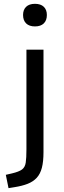

<svg xmlns="http://www.w3.org/2000/svg" viewBox="-20 -787 331 1000"><path d="M24.4 192.9 10.3 123.5 42 116.2Q79.1 107.4 94.7 95.7Q110.4 84 114 60.1Q117.7 36.1 117.7 -9.3V-528.3H206.5V5.9Q206.5 54.2 198.2 86.4Q189.9 118.7 171.6 138.7Q153.3 158.7 124.5 170.2Q95.7 181.6 54.7 188ZM162.1 -649.4Q132.3 -649.4 116.2 -665Q100.1 -680.7 100.1 -709Q100.1 -736.3 116.2 -751.7Q132.3 -767.1 162.1 -767.1Q191.9 -767.1 208 -751.7Q224.1 -736.3 224.1 -709Q224.1 -680.7 208 -665Q191.9 -649.4 162.1 -649.4Z"/></svg>

Font: Comme
Style: Regular
Weight: 400
Designer: Vernon Adams
Foundry: Vernon Adams
Version: Version 1.000;gftools[0.9.27]